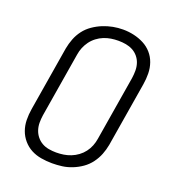

<svg xmlns="http://www.w3.org/2000/svg" viewBox="-136 -852 873 965"><g transform="rotate(20 300.0 -369.0)"><path d="M251 8Q222 8 192.5 3Q163 -2 138.5 -15Q114 -28 95.5 -49.5Q77 -71 67.5 -97.5Q58 -124 57.5 -153.5Q57 -183 62 -213L119 -558Q124 -585 134 -611Q144 -637 161 -659.5Q178 -682 202 -698.5Q226 -715 252 -725.5Q278 -736 304.5 -741Q331 -746 358 -746Q388 -746 416.5 -739.5Q445 -733 470 -720Q495 -707 513.5 -686Q532 -665 541.5 -638Q551 -611 551.5 -581.5Q552 -552 547 -522L490 -177Q485 -150 475 -124.5Q465 -99 448 -76Q431 -53 407.5 -36.5Q384 -20 357.5 -9.5Q331 1 304.5 4.5Q278 8 251 8ZM252 -50Q272 -50 291.5 -53Q311 -56 330 -63.5Q349 -71 366 -83.5Q383 -96 395.5 -112.5Q408 -129 415.5 -148Q423 -167 426 -187L483 -532Q486 -552 486 -572.5Q486 -593 480 -611.5Q474 -630 461.5 -645Q449 -660 432 -669Q415 -678 395.5 -681.5Q376 -685 355 -685Q335 -685 316 -682Q297 -679 278 -671.5Q259 -664 242 -651Q225 -638 213 -621.5Q201 -605 193.5 -586.5Q186 -568 183 -548L126 -203Q123 -183 123 -163Q123 -143 129 -124.5Q135 -106 147 -91Q159 -76 175.5 -66.5Q192 -57 212 -53.5Q232 -50 252 -50Z"/></g></svg>

Font: Iosevka Curly LtExObl
Style: Regular
Weight: 300
Width: 7
Italic angle: -9°
Monospace: yes
Designer: Belleve Invis
Foundry: Belleve Invis
Version: Version 11.1.0; ttfautohint (v1.8.3)